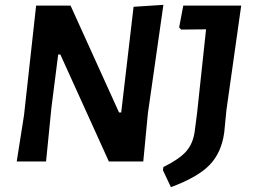

<svg xmlns="http://www.w3.org/2000/svg" viewBox="-20 -666 1046 792"><path d="M654 -646 590 -198 571 0H429L229 -441H220L192 -221L170 0H49L79 -190L129 -643H271L471 -202H480L531 -638ZM975 -643 914 -212 905 -120Q894 -37 845 14Q796 65 685 106L652 36L654 23Q719 -9 747.5 -41Q776 -73 783 -123L793 -200L830 -545L727 -544L719 -553L736 -643Z"/></svg>

Font: Alegreya Sans
Style: Bold Italic
Weight: 700
Italic angle: -7°
Designer: Juan Pablo del Peral
Foundry: Huerta Tipografica
Version: Version 2.007